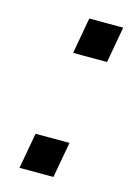

<svg xmlns="http://www.w3.org/2000/svg" viewBox="-86 -547 410 601"><g transform="rotate(15 119.0 -246.0)"><path d="M107 -383 128 -500H238L217 -383ZM38 8 59 -108H169L148 8Z"/></g></svg>

Font: Cuprum SemiBold
Style: Italic
Weight: 600
Italic angle: -10°
Version: Version 3.000